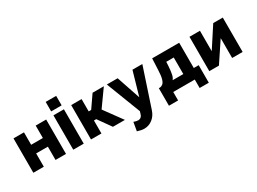

<svg xmlns="http://www.w3.org/2000/svg" viewBox="-46 -1520 3399 2540"><g transform="rotate(-30 1654.0 -250.0)"><path d="M56 0V-525H216V-335H395V-525H555V0H395V-203H216V0Z M666 -585V-730H826V-585ZM666 0V-525H826V0Z M937 0V-525H1096V-337H1134L1264 -525H1436L1256 -273L1455 0H1272L1131 -198H1096V0Z M1620 230Q1598 230 1573.5 225Q1549 220 1516 210L1539 78Q1577 93 1604 93Q1659 93 1675 30L1684 -1L1482 -525H1647L1769 -164L1873 -525H2024L1827 69Q1802 144 1746 187Q1690 230 1620 230Z M2053 129V-139H2069Q2093 -140 2114.5 -157Q2136 -174 2149.5 -220Q2163 -266 2166 -353L2174 -525H2587V-139H2662V129H2522V0H2193V129ZM2263 -139H2427V-392H2313L2310 -336Q2305 -253 2294.5 -206.5Q2284 -160 2263 -139Z M2744 0V-525H2904V-213L3107 -525H3253V0H3093V-303L2891 0Z"/></g></svg>

Font: Raleway ExtraBold
Style: Regular
Weight: 800
Designer: Matt McInerney, Pablo Impallari, Rodrigo Fuenzalida
Foundry: Matt McInerney, Pablo Impallari, Rodrigo Fuenzalida
Version: Version 4.026